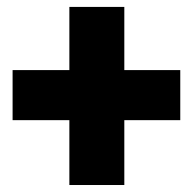

<svg xmlns="http://www.w3.org/2000/svg" viewBox="-20 -609 562 558"><path d="M341.3 -259.8V-71.3H181.6V-259.8H16.6V-405.3H181.6V-588.9H341.3V-405.3H503.9V-259.8Z"/></svg>

Font: Battambang Black
Style: Regular
Weight: 900
Designer: Danh Hong
Version: Version 8.002; ttfautohint (v1.8.3)